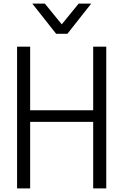

<svg xmlns="http://www.w3.org/2000/svg" viewBox="-20 -1037 679 1057"><path d="M482 -851ZM351 -851H289L158 -1017H227L320 -903L413 -1017H482ZM565 0H493V-366H146V0H74V-780H146V-430H493V-780H565Z"/></svg>

Font: Tanohe Sans
Style: Regular
Weight: 400
Designer: Village Type and Design LLC & Cristiano Sobral
Foundry: Cooper Hewitt Smithsonian Design Museum
Version: Version 1.00;September 29, 2021;FontCreator 13.0.0.2655 64-b